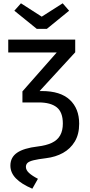

<svg xmlns="http://www.w3.org/2000/svg" viewBox="-20 -929 545 1164"><path d="M460 -179 361 -180Q361 -249 324 -278.5Q287 -308 214 -308H116L196 -377H234Q346 -377 403 -324Q460 -271 460 -179ZM116 -308V-375L324 -611H30V-689H436V-612L186 -340ZM361 -180 460 -179Q460 -115 433.5 -71Q407 -27 362 -2Q317 23 259 30Q210 36 183.5 42.5Q157 49 147 58.5Q137 68 137 83Q137 102 156 119.5Q175 137 210 155L176 215Q110 187 76.5 152.5Q43 118 43 75Q43 25 83.5 -3Q124 -31 209 -41Q260 -47 294 -63Q328 -79 344.5 -108Q361 -137 361 -180ZM233 -828 360 -909 399 -864 264 -754H203L67 -864L107 -909Z"/></svg>

Font: Fira Sans Variable
Style: Regular
Weight: 400
Designer: Carrois Corporate & Edenspiekermann AG
Foundry: Carrois Corporate GbR & Edenspiekermann AG
Version: Version 4.202